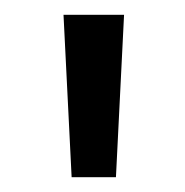

<svg xmlns="http://www.w3.org/2000/svg" viewBox="-20 -697 250 260"><path d="M66 -677 77 -457H137L148 -677Z"/></svg>

Font: FEC Monospace Regular
Style: Regular
Weight: 500
Designer: Jonathan Pinhorn
Foundry: FEC
Version: Version 0.1